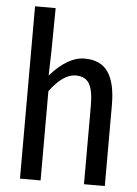

<svg xmlns="http://www.w3.org/2000/svg" viewBox="-54 -810 608 852"><g transform="rotate(5 250.0 -384.0)"><path d="M67.4 0V-767.6H159.2L157.2 -576.2L154.3 -466.8Q232.4 -555.7 306.6 -555.7Q378.9 -555.7 412.1 -507.3Q445.3 -459 445.3 -360.4V0H352.5V-349.6Q352.5 -417 335 -447.3Q317.4 -477.5 274.4 -477.5Q217.8 -477.5 159.2 -397.5V0Z"/></g></svg>

Font: Gen Shin Gothic Monospace Regular
Style: Regular
Weight: 400
Designer: [Source Han Sans]
Ryoko NISHIZUKA  (kana & ideographs); Paul D. Hunt (Latin, Greek & Cyrillic); Wenlong ZHANG  (bopomofo
Version: Version 1.002.20150607